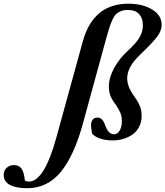

<svg xmlns="http://www.w3.org/2000/svg" viewBox="-290 -745 891 1034"><path d="M-143.6 268.6Q-202.6 268.6 -236.3 251Q-270 233.4 -270 197.8Q-270 173.3 -254.2 158.7Q-238.3 144 -214.4 144Q-187.5 144 -173.8 163.8Q-160.2 183.6 -156.2 226.6Q-146.5 232.9 -134.3 232.9Q-51.3 232.9 14.6 -8.3L155.3 -520Q210.9 -725.1 401.4 -725.1Q477.5 -725.1 529.1 -694.1Q580.6 -663.1 580.6 -610.8Q580.6 -579.6 556.4 -547.4Q532.2 -515.1 461.9 -447.8Q395 -383.8 395 -323.2Q395 -282.2 425.8 -236.3Q439 -217.8 443.6 -210.9Q448.2 -204.1 457 -187.5Q465.8 -170.9 469.2 -155Q472.7 -139.2 472.7 -120.6Q472.7 -87.4 459 -61.5Q445.3 -35.6 422.6 -20Q399.9 -4.4 372.8 3.4Q345.7 11.2 315.9 11.2Q278.8 11.2 249 1Q219.2 -9.3 205.6 -25.9Q200.2 -58.1 200.2 -69.8Q200.2 -89.4 209 -100.6Q217.8 -111.8 234.4 -111.8Q261.7 -111.8 274.9 -74.2Q292.5 -22 323.2 -22Q343.3 -22 354.7 -42Q366.2 -62 366.2 -92.3Q366.2 -117.7 358.6 -136.2Q351.1 -154.8 334.5 -179.7Q315.9 -203.6 306.2 -225.8Q296.4 -248 296.4 -278.3Q296.4 -326.7 324.2 -377.9Q352.1 -429.2 397.5 -470.7Q442.9 -511.7 461.2 -543.2Q479.5 -574.7 479.5 -608.4Q479.5 -646 459.7 -668.7Q439.9 -691.4 397.5 -691.4Q376.5 -691.4 361.1 -685.1Q345.7 -678.7 335.4 -669.2Q325.2 -659.7 315.7 -638.9Q306.2 -618.2 299.8 -598.9Q293.5 -579.6 283.7 -544.4L156.2 -78.6Q108.9 94.2 36.9 181.4Q-35.2 268.6 -143.6 268.6Z"/></svg>

Font: Elstob 18pt ExtraBold
Style: Italic
Weight: 800
Italic angle: -20°
Designer: Peter S. Baker
Version: Version 1.015